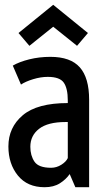

<svg xmlns="http://www.w3.org/2000/svg" viewBox="-20 -762 429 791"><path d="M163.6 9.3Q92.8 9.3 53.7 -38.8Q14.6 -86.9 14.6 -158.7Q14.6 -237.3 74 -287.4Q133.3 -337.4 259.3 -337.4V-347.7Q259.3 -397.9 242.7 -421.6Q226.1 -445.3 176.8 -445.3Q147.9 -445.3 116.7 -435.8Q85.4 -426.3 66.4 -413.6L32.7 -491.7Q59.6 -507.3 100.8 -517.6Q142.1 -527.8 187.5 -527.8Q270.5 -527.8 308.8 -484.6Q347.2 -441.4 347.2 -351.1V9.3H290.5L267.1 -44.9Q252 -22.9 226.6 -6.8Q201.2 9.3 163.6 9.3ZM190.4 -70.8Q212.9 -70.8 232.7 -83.3Q252.4 -95.7 259.3 -110.8V-259.3H250Q177.2 -259.3 141.1 -231.4Q105 -203.6 105 -157.2Q105 -121.1 122.1 -95.9Q139.2 -70.8 190.4 -70.8ZM101.1 -573.2 56.2 -626 199.2 -742.2 342.3 -626 297.4 -573.2 199.2 -651.9Z"/></svg>

Font: Voltaire
Style: Regular
Weight: 400
Designer: Yvonne Schüttler, Eben Sorkin, Emma Marichal
Foundry: Sorkin Type Co.
Version: Version 1.010; ttfautohint (v1.8.4.7-5d5b)